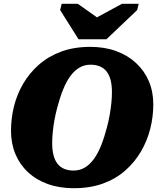

<svg xmlns="http://www.w3.org/2000/svg" viewBox="-20 -975 857 1012"><path d="M394 -768H541L703 -922L711 -955H623L442 -857L530 -856L390 -955H305L297 -922ZM369 17Q293 17 232 -5Q171 -27 127.5 -67.5Q84 -108 61 -163.5Q38 -219 38 -285Q38 -350 53.5 -413.5Q69 -477 102 -533.5Q135 -590 185 -634Q235 -678 302.5 -703Q370 -728 456 -728Q532 -728 593 -705.5Q654 -683 697.5 -642.5Q741 -602 764.5 -547Q788 -492 788 -425Q788 -360 772 -296.5Q756 -233 723 -176.5Q690 -120 640 -76Q590 -32 522.5 -7.5Q455 17 369 17ZM457 -634Q425 -634 398.5 -618.5Q372 -603 350.5 -573.5Q329 -544 312 -501.5Q295 -459 281 -405Q272 -371 266.5 -339.5Q261 -308 258 -278Q255 -248 255 -221Q255 -185 262 -157.5Q269 -130 283 -112Q297 -94 318.5 -85Q340 -76 368 -76Q400 -76 426.5 -91.5Q453 -107 474.5 -136.5Q496 -166 513 -208.5Q530 -251 544 -305Q553 -339 558.5 -371Q564 -403 567 -432.5Q570 -462 570 -489Q570 -526 563 -553Q556 -580 542 -598Q528 -616 506.5 -625Q485 -634 457 -634Z"/></svg>

Font: Roboto Serif ExtraBold
Style: Italic
Weight: 800
Italic angle: -10°
Version: Version 1.007